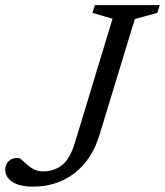

<svg xmlns="http://www.w3.org/2000/svg" viewBox="-61 -702 629 732"><path d="M318 -186.5Q303.5 -139 279 -102.2Q254.5 -65.5 221.8 -40.8Q189 -16 149.8 -3.2Q110.5 9.5 66 9.5Q12.5 9.5 -14.2 -8.8Q-41 -27 -41 -56Q-41 -74 -28.5 -87Q-16 -100 6 -100Q14 -100 22.5 -92.2Q31 -84.5 42 -74.5Q53 -64.5 68 -56.5Q83 -48.5 104 -48.5Q143.5 -48.5 174.2 -71.5Q205 -94.5 224 -156L368 -630.5L291.5 -653L300.5 -682.5H548L539 -653L453 -629.5Z"/></svg>

Font: Newsreader 14pt
Style: Italic
Weight: 400
Italic angle: -17°
Designer: Hugues Gentile
Foundry: Production Type
Version: Version 1.003